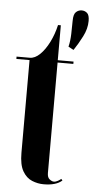

<svg xmlns="http://www.w3.org/2000/svg" viewBox="-54 -777 404 819"><g transform="rotate(5 148.0 -367.5)"><path d="M219.5 -585Q225.5 -608.5 226.5 -639.8Q227.5 -671 227.5 -696.5Q227.5 -724.5 238 -734.2Q248.5 -744 262.5 -744Q276 -744 285.8 -735.2Q295.5 -726.5 295.5 -701.5Q295.5 -668.5 278.2 -634.8Q261 -601 242 -573ZM164.5 9Q139.5 9 115 -1Q90.5 -11 74.8 -38Q59 -65 59 -116.5V-513.5H2.5V-523.5H59Q81 -523.5 102.2 -544Q123.5 -564.5 140.8 -598.8Q158 -633 167 -673H179V-523.5H246.5V-513.5H179V-40.5Q179 -21.5 189 -13.8Q199 -6 207 -6Q216 -6 225.2 -11.5Q234.5 -17 238 -20.5L243.5 -14Q218 9 164.5 9Z"/></g></svg>

Font: Imbue 100pt
Style: Bold
Weight: 700
Designer: Tyler Finck
Foundry: Etcetera Type Company
Version: Version 1.102; ttfautohint (v1.8.3)